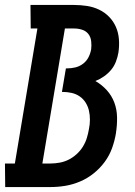

<svg xmlns="http://www.w3.org/2000/svg" viewBox="-49 -755 544 775"><path d="M-28 0 -29 -95H11L102 -640H75L74 -735H249Q276 -735 302 -731Q328 -727 351 -716Q374 -705 391.5 -687Q409 -669 419 -646Q429 -623 431 -596.5Q433 -570 429 -543Q426 -525 419 -506.5Q412 -488 399.5 -473Q387 -458 370.5 -446.5Q354 -435 336 -428Q362 -413 382 -391Q402 -369 412.5 -341Q423 -313 423.5 -281Q424 -249 419 -218V-217Q414 -187 403.5 -157.5Q393 -128 374 -102Q355 -76 329.5 -55.5Q304 -35 274.5 -22.5Q245 -10 215 -5Q185 0 155 0ZM122 -95H154Q173 -95 192 -98.5Q211 -102 228 -110.5Q245 -119 260 -132.5Q275 -146 285.5 -163Q296 -180 301.5 -198Q307 -216 310 -234Q314 -253 314 -272Q314 -291 310 -308.5Q306 -326 296.5 -341Q287 -356 272.5 -366Q258 -376 240 -380Q222 -384 203 -384H201L217 -479H222Q239 -479 255.5 -483Q272 -487 286 -497.5Q300 -508 308 -523.5Q316 -539 319 -556Q321 -572 319 -589Q317 -606 307.5 -618Q298 -630 282.5 -635Q267 -640 250 -640H213Z"/></svg>

Font: Iosevka QP
Style: Bold Italic
Weight: 700
Italic angle: -9°
Designer: Belleve Invis
Foundry: Belleve Invis
Version: Version 20.0.0; ttfautohint (v1.8.4)